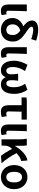

<svg xmlns="http://www.w3.org/2000/svg" viewBox="1672 -2524 866 4249"><g transform="rotate(90 2104.5 -399.0)"><path d="M224 14C267 14 292 6 314 -4L296 -113C284 -108 271 -106 262 -106C232 -106 217 -117 217 -153C217 -258 223 -423 228 -560H79V-159C79 -54 113 14 224 14Z M637 14C801 14 899 -94 899 -252C899 -376 830 -444 731 -516C646 -578 571 -619 571 -665C571 -686 589 -702 633 -702C690 -702 763 -686 846 -657L879 -767C798 -794 711 -812 634 -812C496 -812 434 -750 434 -678C434 -592 495 -532 562 -483C461 -443 378 -365 378 -243C378 -82 499 14 637 14ZM659 -415C715 -372 755 -324 755 -252C755 -155 711 -106 641 -106C575 -106 518 -156 518 -245C518 -336 572 -393 659 -415Z M1169 14C1212 14 1237 6 1259 -4L1241 -113C1229 -108 1216 -106 1207 -106C1177 -106 1162 -117 1162 -153C1162 -258 1168 -423 1173 -560H1024V-159C1024 -54 1058 14 1169 14Z M1535 14C1601 14 1657 -15 1686 -91H1690C1721 -15 1785 14 1851 14C1982 14 2057 -92 2057 -283C2057 -403 2021 -490 1968 -574L1834 -523C1890 -433 1910 -371 1910 -274C1910 -163 1877 -106 1830 -106C1783 -106 1754 -134 1754 -219C1754 -270 1758 -304 1766 -368H1611C1619 -304 1624 -270 1624 -219C1624 -140 1592 -106 1543 -106C1491 -106 1462 -163 1462 -251C1462 -350 1494 -429 1551 -520L1414 -574C1362 -490 1323 -379 1323 -280C1323 -88 1408 14 1535 14Z M2453 14C2498 14 2538 5 2570 -4L2551 -115C2528 -108 2510 -106 2490 -106C2462 -106 2445 -118 2445 -158C2445 -236 2448 -340 2451 -444H2626V-560H2219L2137 -553V-444H2308V-164C2308 -55 2344 14 2453 14Z M2879 14C2922 14 2947 6 2969 -4L2951 -113C2939 -108 2926 -106 2917 -106C2887 -106 2872 -117 2872 -153C2872 -258 2878 -423 2883 -560H2734V-159C2734 -54 2768 14 2879 14Z M3428 12 3593 0C3515 -85 3425 -222 3368 -332C3431 -390 3483 -422 3542 -436L3531 -574C3403 -552 3295 -436 3211 -300H3206V-423C3206 -475 3204 -526 3196 -560H3050C3061 -503 3063 -437 3063 -393V0H3201V-33C3201 -114 3215 -169 3255 -212L3275 -234C3326 -134 3381 -46 3428 12Z M3899 14C4041 14 4166 -94 4166 -280C4166 -466 4041 -574 3899 -574C3757 -574 3632 -466 3632 -280C3632 -94 3757 14 3899 14ZM3899 -106C3821 -106 3782 -174 3782 -280C3782 -385 3821 -454 3899 -454C3977 -454 4016 -385 4016 -280C4016 -174 3977 -106 3899 -106Z"/></g></svg>

Font: Noto Sans Mono CJK HK
Style: Bold
Weight: 700
Designer: Ryoko NISHIZUKA 西塚涼子 (kana, bopomofo & ideographs); Paul D. Hunt (Latin, Greek & Cyrillic); Sandoll Communications 산돌커뮤니
Foundry: Adobe
Version: Version 2.004;hotconv 1.0.118;makeotfexe 2.5.65603